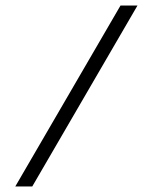

<svg xmlns="http://www.w3.org/2000/svg" viewBox="-20 -670 514 690"><path d="M413 -650H474L96 0H35Z"/></svg>

Font: Overused Grotesk Light
Style: Italic
Weight: 300
Italic angle: -10°
Version: Version 0.003